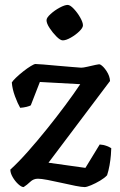

<svg xmlns="http://www.w3.org/2000/svg" viewBox="-20 -760 487 780"><path d="M76 0Q67 0 54 -12Q41 -24 31.5 -40.5Q22 -57 22 -71Q55 -101 93.5 -144.5Q132 -188 171 -236.5Q210 -285 245 -332Q280 -379 306 -418L142 -427L105 -332Q100 -329 88 -326Q76 -323 62 -322Q52 -339 41 -368.5Q30 -398 28 -425Q32 -432 45 -444.5Q58 -457 74.5 -470Q91 -483 105 -491.5Q119 -500 124 -500Q131 -500 156 -498Q181 -496 212.5 -493Q244 -490 271.5 -488Q299 -486 310 -485Q318 -485 335.5 -489Q353 -493 368.5 -496.5Q384 -500 387 -498Q400 -491 413 -471Q426 -451 427 -431L177 -99L327 -78L385 -173Q401 -172 413.5 -167Q426 -162 432 -158Q432 -150 430.5 -130.5Q429 -111 425 -88.5Q421 -66 415 -48Q405 -37 386.5 -26Q368 -15 350 -7.5Q332 0 324 0Q312 0 286.5 -5Q261 -10 230.5 -17Q200 -24 173.5 -29Q147 -34 134 -34Q116 -34 103 -21.5Q90 -9 76 0ZM235 -596Q225 -596 209.5 -611.5Q194 -627 181.5 -646Q169 -665 169 -678Q169 -688 185.5 -703Q202 -718 222.5 -729Q243 -740 255 -740Q265 -740 280 -724Q295 -708 306 -688.5Q317 -669 317 -657Q317 -647 302 -632.5Q287 -618 267.5 -607Q248 -596 235 -596Z"/></svg>

Font: Texturina 72pt SemiBold
Style: Regular
Weight: 600
Designer: Guillermo Torres Carreño
Foundry: Omnibus-Type
Version: Version 1.002; ttfautohint (v1.8.3)